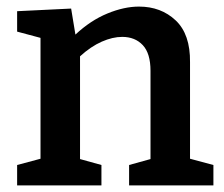

<svg xmlns="http://www.w3.org/2000/svg" viewBox="-20 -563 680 583"><path d="M32 0V-62L103 -81V-448L32 -467V-529L196 -537L209 -458Q255 -501 306 -522Q357 -543 402 -543Q469 -543 513.5 -501Q558 -459 557 -374V-81L628 -62V0H372V-62L437 -80V-348Q437 -401 413.5 -426Q390 -451 351 -451Q322 -451 289 -436.5Q256 -422 223 -392V-80L288 -62V0Z"/></svg>

Font: Bitter SemiBold
Style: Regular
Weight: 600
Designer: Sol Matas, and Bitter project Authors
Foundry: Sol Matas
Version: Version 2.001